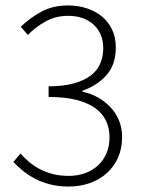

<svg xmlns="http://www.w3.org/2000/svg" viewBox="-20 -671 519 703"><path d="M232 12Q194 12 163 4Q132 -4 107.5 -17Q83 -30 63.5 -46Q44 -62 29 -78L55 -109Q69 -93 86 -78.5Q103 -64 124.5 -52.5Q146 -41 172.5 -34Q199 -27 232 -27Q264 -27 291.5 -37Q319 -47 339 -65.5Q359 -84 370 -110Q381 -136 381 -168Q381 -201 368.5 -228Q356 -255 329.5 -274.5Q303 -294 260.5 -305Q218 -316 158 -316V-355Q213 -355 251.5 -366Q290 -377 313.5 -395.5Q337 -414 347.5 -439.5Q358 -465 358 -494Q358 -548 323 -580.5Q288 -613 229 -613Q184 -613 147 -592.5Q110 -572 82 -543L56 -573Q89 -605 131 -628Q173 -651 229 -651Q266 -651 298 -640.5Q330 -630 353.5 -610.5Q377 -591 390.5 -562.5Q404 -534 404 -497Q404 -434 369.5 -395.5Q335 -357 282 -339V-335Q312 -329 338 -314.5Q364 -300 384 -279Q404 -258 415.5 -230.5Q427 -203 427 -169Q427 -127 412 -93.5Q397 -60 370.5 -36.5Q344 -13 308.5 -0.5Q273 12 232 12Z"/></svg>

Font: Giro Light
Style: Regular
Weight: 300
Designer: Paul D. Hunt
Foundry: Adobe Systems Incorporated
Version: Version 1.000;PS 1.0;hotconv 1.0.88;makeotf.lib2.5.647800